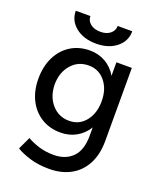

<svg xmlns="http://www.w3.org/2000/svg" viewBox="-164 -799 919 1111"><g transform="rotate(20 295.5 -243.5)"><path d="M71 161 107 84Q136 101 178 114.5Q220 128 271 128Q344 128 387 84.5Q430 41 430 -48V-99Q403 -55 360 -31Q317 -7 264 -7Q197 -7 146 -38.5Q95 -70 66.5 -126.5Q38 -183 38 -257Q38 -333 66.5 -390.5Q95 -448 146 -480Q197 -512 264 -512Q317 -512 360 -487.5Q403 -463 430 -417V-500H525V-50Q525 34 493 93.5Q461 153 404.5 183Q348 213 274 213Q206 213 153.5 196.5Q101 180 71 161ZM288 -88Q350 -88 388.5 -136Q427 -184 427 -259Q427 -333 388 -380.5Q349 -428 287 -428Q222 -428 180.5 -380.5Q139 -333 138 -259Q139 -184 181 -136Q223 -88 288 -88ZM107 -700H197Q197 -671 220.5 -652.5Q244 -634 282 -634Q319 -634 342 -652.5Q365 -671 365 -700H455Q455 -639 406.5 -600Q358 -561 282 -561Q205 -561 156 -600Q107 -639 107 -700Z"/></g></svg>

Font: Oak Sans Medium
Style: Regular
Weight: 500
Designer: Erik Kennedy, Walven
Foundry: Erik Kennedy, Walven
Version: Version 1.000